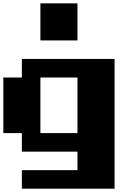

<svg xmlns="http://www.w3.org/2000/svg" viewBox="-20 -909 818 1151"><path d="M444.4 -444.4H222.2V-111.1H444.4ZM666.7 222.2H111.1V111.1H444.4V0H111.1V-111.1H0V-444.4H111.1V-555.6H666.7ZM222.2 -666.7V-888.9H444.4V-666.7Z"/></svg>

Font: Pixeloid Sans
Style: Bold
Weight: 700
Monospace: yes
Designer: GGBot
Version: 0.3